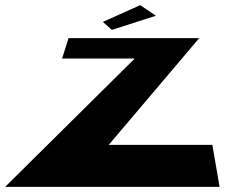

<svg xmlns="http://www.w3.org/2000/svg" viewBox="-86 -725 875 745"><path d="M313 -640 348 -609 519 -664 458 -705ZM687 -577H180L155 -498H437L-66 0H766L738 -163H336Z"/></svg>

Font: Hussar Milosc
Style: Bold
Weight: 700
Foundry: Cannot Into Space Fonts
Version: Version 1.02